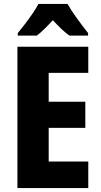

<svg xmlns="http://www.w3.org/2000/svg" viewBox="-20 -950 511 970"><path d="M426 0H68V-714H426V-582H226V-436H411V-304H226V-134H426ZM321 -930Q340 -897 368.5 -857.5Q397 -818 425 -783V-770H331Q311 -784 290.5 -803.5Q270 -823 247 -848Q224 -823 203.5 -803Q183 -783 166 -770H70V-783Q86 -802 106.5 -829Q127 -856 145.5 -883Q164 -910 174 -930Z"/></svg>

Font: Noto Sans Devanagari Condensed ExtraBold
Style: Regular
Weight: 800
Width: 3
Designer: Jelle Bosma - Monotype Design Team
Foundry: Monotype Imaging Inc.
Version: Version 2.004; ttfautohint (v1.8.4.7-5d5b)